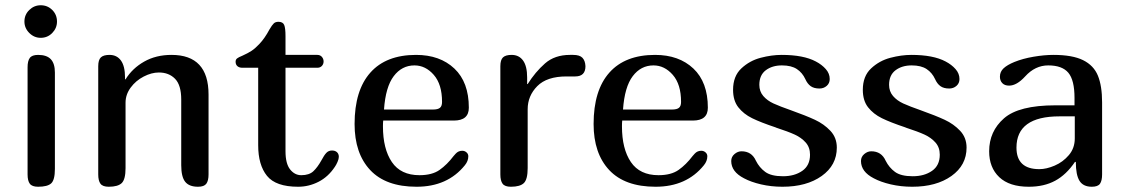

<svg xmlns="http://www.w3.org/2000/svg" viewBox="-20 -711 4289 731"><path d="M125 0Q102 0 93.5 -11.5Q85 -23 85 -47V-455Q85 -479 93.5 -490.5Q102 -502 125 -502Q158 -502 173.5 -485.5Q189 -469 189 -435V-68Q189 -26 175 -13Q161 0 125 0ZM135 -691Q161 -691 179 -673Q197 -655 197 -629Q197 -604 179 -585.5Q161 -567 135 -567Q110 -567 91.5 -585.5Q73 -604 73 -629Q73 -655 91.5 -673Q110 -691 135 -691Z M397 -502Q425 -502 440.5 -480.5Q456 -459 456 -416V-409H458Q484 -451 529 -476.5Q574 -502 633 -502Q774 -502 774 -351V-47Q774 -23 765.5 -11.5Q757 0 734 0Q700 0 685 -19Q670 -38 670 -82V-332Q670 -387 646.5 -411Q623 -435 585 -435Q557 -435 527 -419.5Q497 -404 477.5 -377.5Q458 -351 458 -320V-71Q458 -28 443.5 -14Q429 0 394 0Q371 0 362.5 -11.5Q354 -23 354 -47V-459Q354 -483 364 -492.5Q374 -502 397 -502Z M963 -158V-453H903Q891 -453 884 -459Q877 -465 877 -476Q877 -484 882.5 -488.5Q888 -493 903 -499Q923 -508 937 -517Q951 -526 967 -543Q988 -565 1006 -599Q1016 -616 1022.5 -622Q1029 -628 1040 -628Q1057 -628 1062 -616Q1067 -604 1067 -573V-502H1188Q1199 -502 1205.5 -494.5Q1212 -487 1212 -477Q1212 -467 1205.5 -460Q1199 -453 1188 -453H1067V-135Q1067 -88 1084.5 -66Q1102 -44 1127 -44Q1157 -44 1173 -59Q1189 -74 1204 -101Q1214 -120 1222.5 -129Q1231 -138 1244 -138Q1256 -138 1263 -131.5Q1270 -125 1270 -114Q1270 -106 1265 -94.5Q1260 -83 1255 -76Q1230 -38 1193 -19Q1156 0 1115 0Q1030 0 996.5 -41.5Q963 -83 963 -158Z M1740 -137Q1749 -137 1756 -131Q1763 -125 1763 -116Q1763 -98 1750 -82Q1684 0 1566 0Q1449 0 1389.5 -63.5Q1330 -127 1330 -239Q1330 -367 1390 -434.5Q1450 -502 1564 -502Q1655 -502 1710 -450Q1765 -398 1765 -301Q1765 -252 1708 -252H1439Q1438 -244 1438 -230Q1438 -144 1472 -94Q1506 -44 1577 -44Q1625 -44 1653.5 -64Q1682 -84 1707 -117L1715 -126Q1725 -137 1740 -137ZM1442 -294H1629Q1647 -294 1655 -300.5Q1663 -307 1663 -323Q1663 -390 1631.5 -426Q1600 -462 1558 -462Q1510 -462 1479 -421Q1448 -380 1442 -294Z M2170 -420H2137Q2062 -420 2025.5 -383Q1989 -346 1989 -295V-71Q1989 -28 1974.5 -14Q1960 0 1925 0Q1902 0 1893.5 -11.5Q1885 -23 1885 -47V-459Q1885 -483 1895 -492.5Q1905 -502 1928 -502Q1956 -502 1971.5 -480.5Q1987 -459 1987 -416V-391H1989Q2018 -437 2055 -469.5Q2092 -502 2150 -502H2162Q2187 -502 2197.5 -491Q2208 -480 2209 -459Q2209 -420 2170 -420Z M2650 -137Q2659 -137 2666 -131Q2673 -125 2673 -116Q2673 -98 2660 -82Q2594 0 2476 0Q2359 0 2299.5 -63.5Q2240 -127 2240 -239Q2240 -367 2300 -434.5Q2360 -502 2474 -502Q2565 -502 2620 -450Q2675 -398 2675 -301Q2675 -252 2618 -252H2349Q2348 -244 2348 -230Q2348 -144 2382 -94Q2416 -44 2487 -44Q2535 -44 2563.5 -64Q2592 -84 2617 -117L2625 -126Q2635 -137 2650 -137ZM2352 -294H2539Q2557 -294 2565 -300.5Q2573 -307 2573 -323Q2573 -390 2541.5 -426Q2510 -462 2468 -462Q2420 -462 2389 -421Q2358 -380 2352 -294Z M2935 -225 2933 -226Q2876 -245 2843.5 -261Q2811 -277 2791 -302.5Q2771 -328 2771 -369Q2771 -421 2802.5 -450.5Q2834 -480 2876 -491Q2918 -502 2956 -502Q3039 -502 3086 -477Q3109 -465 3124 -448Q3139 -431 3139 -410Q3139 -394 3127.5 -384Q3116 -374 3100 -374Q3079 -374 3066.5 -383Q3054 -392 3046 -410Q3035 -434 3014 -448Q2993 -462 2957 -462Q2920 -462 2895.5 -443.5Q2871 -425 2871 -388Q2871 -363 2886 -345.5Q2901 -328 2925 -317Q2949 -306 2992 -291Q3048 -271 3082.5 -255Q3117 -239 3141.5 -213Q3166 -187 3166 -149Q3166 -82 3108.5 -41Q3051 0 2959 0Q2916 0 2877.5 -9Q2839 -18 2813 -32Q2764 -57 2764 -98Q2764 -114 2776.5 -124.5Q2789 -135 2803 -135Q2842 -135 2858 -99Q2871 -73 2893.5 -56.5Q2916 -40 2961 -40Q3005 -40 3034.5 -60.5Q3064 -81 3064 -122Q3064 -150 3047.5 -168.5Q3031 -187 3006 -198.5Q2981 -210 2935 -225Z M3429 -225 3427 -226Q3370 -245 3337.5 -261Q3305 -277 3285 -302.5Q3265 -328 3265 -369Q3265 -421 3296.5 -450.5Q3328 -480 3370 -491Q3412 -502 3450 -502Q3533 -502 3580 -477Q3603 -465 3618 -448Q3633 -431 3633 -410Q3633 -394 3621.5 -384Q3610 -374 3594 -374Q3573 -374 3560.5 -383Q3548 -392 3540 -410Q3529 -434 3508 -448Q3487 -462 3451 -462Q3414 -462 3389.5 -443.5Q3365 -425 3365 -388Q3365 -363 3380 -345.5Q3395 -328 3419 -317Q3443 -306 3486 -291Q3542 -271 3576.5 -255Q3611 -239 3635.5 -213Q3660 -187 3660 -149Q3660 -82 3602.5 -41Q3545 0 3453 0Q3410 0 3371.5 -9Q3333 -18 3307 -32Q3258 -57 3258 -98Q3258 -114 3270.5 -124.5Q3283 -135 3297 -135Q3336 -135 3352 -99Q3365 -73 3387.5 -56.5Q3410 -40 3455 -40Q3499 -40 3528.5 -60.5Q3558 -81 3558 -122Q3558 -150 3541.5 -168.5Q3525 -187 3500 -198.5Q3475 -210 3429 -225Z M3897 0Q3823 0 3784.5 -36.5Q3746 -73 3746 -135Q3746 -211 3802.5 -260.5Q3859 -310 3998 -310H4071V-338Q4071 -406 4047.5 -434Q4024 -462 3971 -462Q3921 -462 3883 -420Q3851 -385 3822 -385Q3805 -385 3796 -394.5Q3787 -404 3787 -419Q3787 -438 3801 -451Q3815 -464 3842 -475Q3874 -488 3915 -495Q3956 -502 3991 -502Q4063 -502 4103.5 -482Q4144 -462 4160 -423Q4176 -384 4176 -321V-47Q4176 -23 4168 -11.5Q4160 0 4137 0Q4104 0 4090 -22.5Q4076 -45 4076 -94L4073 -95Q4040 -46 3997.5 -23Q3955 0 3897 0ZM3850 -149Q3850 -67 3937 -67Q3964 -67 3995.5 -80.5Q4027 -94 4049.5 -120.5Q4072 -147 4072 -184V-268H4014Q3850 -268 3850 -149Z"/></svg>

Font: Marmelad for Arash.Academy
Style: Regular
Weight: 400
Designer: Manvel Shmavonyan
Foundry: Cyreal
Version: Version 1.110;Glyphs 3.2 (3202)